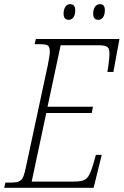

<svg xmlns="http://www.w3.org/2000/svg" viewBox="-39 -901 593 921"><path d="M433 -806C450 -806 464 -821 464 -852C464 -873 455 -881 440 -881C419 -881 408 -860 408 -836C408 -814 417 -806 433 -806ZM291 -806C308 -806 322 -821 322 -852C322 -873 312 -881 297 -881C277 -881 266 -860 266 -836C266 -814 275 -806 291 -806ZM-19 0H410L449 -158H421L408 -112C386 -41 375 -30 311 -30H113L183 -359H401L407 -389H189L252 -684H428C478 -684 486 -676 486 -642C486 -625 480 -575 476 -556H505L534 -714H133L127 -689H144C190 -689 200 -686 200 -652C200 -641 196 -617 190 -587L85 -98C71 -30 61 -25 2 -25H-13Z"/></svg>

Font: Noto Serif Condensed ExtraLight
Style: Italic
Weight: 200
Width: 3
Italic angle: -12°
Designer: Monotype Design Team
Foundry: Monotype Imaging Inc.
Version: Version 2.013